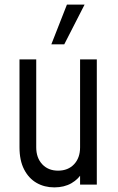

<svg xmlns="http://www.w3.org/2000/svg" viewBox="-20 -800 510 832"><path d="M215.5 12Q172.5 12 138.5 -7.5Q104.5 -27 84.5 -65.8Q64.5 -104.5 64.5 -161.5V-542.5H137V-161.5Q137 -116 163 -88.2Q189 -60.5 231.5 -60.5Q275 -60.5 301 -88.2Q327 -116 327 -161.5V-542.5H399.5V0H327V-72L339.5 -56.5Q321 -24 289.5 -6Q258 12 215.5 12ZM202.5 -608 270 -780H346.5L258.5 -608Z"/></svg>

Font: Mohave Light
Style: Regular
Weight: 400
Version: Version 2.003